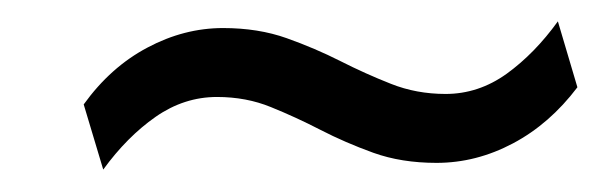

<svg xmlns="http://www.w3.org/2000/svg" viewBox="-20 -401 561 178"><path d="M75.7 -243.8 57.6 -304.2Q82.6 -338.9 116.7 -356.9Q150.7 -375 186.8 -375Q219.4 -375 245.8 -365.6Q272.2 -356.2 295.5 -344.4Q318.8 -332.6 342.4 -323.3Q366 -313.9 393.1 -313.9Q423.6 -313.9 449.7 -332.6Q475.7 -351.4 497.2 -381.2L515.3 -320.1Q489.6 -286.1 455.6 -268.1Q421.5 -250 384.7 -250Q352.1 -250 326 -259.4Q300 -268.8 277.1 -280.6Q254.2 -292.4 231.2 -301.7Q208.3 -311.1 181.2 -311.1Q150.7 -311.1 124.3 -292.7Q97.9 -274.3 75.7 -243.8Z"/></svg>

Font: Afacad
Style: Italic
Weight: 400
Italic angle: -14°
Designer: Kristian Moeller
Foundry: Dicotype
Version: Version 1.000